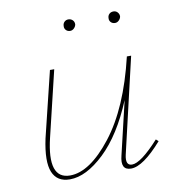

<svg xmlns="http://www.w3.org/2000/svg" viewBox="-70 -642 651 708"><g transform="rotate(-10 255.5 -288.0)"><path d="M232 -536Q222 -536 216 -542.5Q210 -549 211 -558Q211 -567 217 -573Q223 -579 232 -579Q241 -579 247.5 -573Q254 -567 254 -557Q253 -549 246.5 -542.5Q240 -536 232 -536ZM400 -536Q390 -536 384 -542.5Q378 -549 379 -558Q379 -567 385 -573Q391 -579 401 -579Q410 -579 416 -572.5Q422 -566 422 -557Q421 -549 414.5 -542.5Q408 -536 400 -536ZM473 -87 482 -79Q410 3 365 3Q324 3 338 -51L385 -250Q334 -127 265.5 -62Q197 3 136 3Q88 3 71.5 -37Q55 -77 73 -161L133 -407H149L90 -161Q54 -11 139 -11Q213 -11 295 -116Q377 -221 421 -407H437L354 -51Q345 -11 371 -11Q404 -11 473 -87Z"/></g></svg>

Font: EauTestInfant Thin
Style: Italic
Weight: 250
Italic angle: -12°
Designer: Christian Thalmann (Catharsis Fonts)
Version: Version 0.001;PS 000.001;hotconv 1.0.88;makeotf.lib2.5.64775